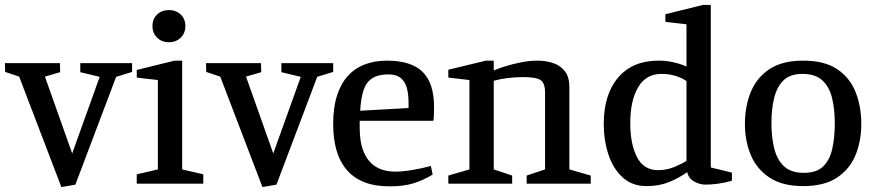

<svg xmlns="http://www.w3.org/2000/svg" viewBox="-29 -748 3564 782"><path d="M221 14 49 -436 -8 -455 -9 -491H215L216 -454L154 -436L265 -123L377 -435L298 -454V-491H509V-455L444 -435L278 4Z M528 0V-38L614 -58V-422L528 -432V-463L682 -501H713V-58L799 -38V0ZM659 -576Q630 -576 611 -594.5Q592 -613 592 -642Q592 -671 611 -689Q630 -707 659 -707Q688 -707 707 -689Q726 -671 726 -642Q726 -613 707 -594.5Q688 -576 659 -576Z M1040 14 868 -436 811 -455 810 -491H1034L1035 -454L973 -436L1084 -123L1196 -435L1117 -454V-491H1328V-455L1263 -435L1097 4Z M1558 11Q1497 11 1453.5 -6.5Q1410 -24 1382 -57.5Q1354 -91 1341 -137.5Q1328 -184 1328 -243Q1328 -310 1343.5 -358.5Q1359 -407 1387.5 -438.5Q1416 -470 1456.5 -485.5Q1497 -501 1547 -501Q1646 -501 1692.5 -455Q1739 -409 1739 -311Q1739 -304 1738.5 -294.5Q1738 -285 1738 -275.5Q1738 -266 1736 -256H1436V-227Q1436 -168 1453 -128Q1470 -88 1502.5 -68.5Q1535 -49 1580 -49Q1611 -49 1650 -55.5Q1689 -62 1726 -72L1733 -37Q1694 -13 1653.5 -1Q1613 11 1558 11ZM1438 -297 1635 -308V-330Q1635 -367 1627 -393Q1619 -419 1601 -432Q1583 -445 1553 -445Q1512 -445 1487.5 -429.5Q1463 -414 1452 -381.5Q1441 -349 1438 -297Z M1797 0V-33L1883 -58V-422L1797 -432V-464L1950 -501H1982V-461Q2000 -469 2029 -478Q2058 -487 2092.5 -494Q2127 -501 2160 -501Q2195 -501 2224.5 -491Q2254 -481 2272 -457.5Q2290 -434 2290 -393V-58L2377 -33V0H2116V-33L2191 -58V-371Q2191 -410 2172.5 -422Q2154 -434 2101 -434Q2069 -434 2037.5 -430Q2006 -426 1982 -419V-58L2057 -33V0Z M2604 10Q2546 10 2507 -25.5Q2468 -61 2449 -119Q2430 -177 2430 -243Q2430 -363 2488.5 -432Q2547 -501 2653 -501Q2683 -501 2708.5 -495.5Q2734 -490 2750 -484Q2766 -478 2767 -477V-649L2681 -659V-690L2834 -728H2866V-66L2952 -45V-12Q2921 -3 2893.5 0.5Q2866 4 2844 4Q2821 4 2798 -9Q2775 -22 2770 -47Q2735 -22 2695 -6Q2655 10 2604 10ZM2651 -55Q2687 -55 2719 -68.5Q2751 -82 2767 -93V-418Q2746 -432 2720.5 -439.5Q2695 -447 2665 -447Q2602 -447 2570 -392.5Q2538 -338 2538 -246Q2538 -161 2565.5 -108Q2593 -55 2651 -55Z M3242 10Q3158 10 3105.5 -24.5Q3053 -59 3029 -116.5Q3005 -174 3005 -243Q3005 -315 3029 -373.5Q3053 -432 3105 -466.5Q3157 -501 3242 -501Q3329 -501 3380.5 -466.5Q3432 -432 3455.5 -373.5Q3479 -315 3479 -243Q3479 -174 3455.5 -116.5Q3432 -59 3380 -24.5Q3328 10 3242 10ZM3245 -44Q3297 -44 3324 -70.5Q3351 -97 3361 -143Q3371 -189 3371 -246Q3371 -303 3360 -348.5Q3349 -394 3320.5 -420.5Q3292 -447 3239 -447Q3189 -447 3162 -420.5Q3135 -394 3124 -348.5Q3113 -303 3113 -246Q3113 -189 3124.5 -143Q3136 -97 3164.5 -70.5Q3193 -44 3245 -44Z"/></svg>

Font: Manuale Medium
Style: Regular
Weight: 500
Designer: Eduardo Tunni / Pablo Cosgaya
Foundry: Eduardo Tunni / Pablo Cosgaya
Version: Version 1.002